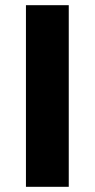

<svg xmlns="http://www.w3.org/2000/svg" viewBox="-20 -720 365 740"><path d="M80 -700H245V0H80Z"/></svg>

Font: Fivo Sans Modern
Style: Regular
Weight: 700
Designer: Alexander Slobzheninov
Foundry: Alexander Slobzheninov
Version: 1.0